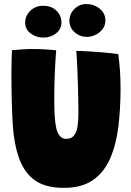

<svg xmlns="http://www.w3.org/2000/svg" viewBox="-20 -916 646 950"><path d="M296.5 13.5Q205.5 13.5 153.5 -23.2Q101.5 -60 75.5 -130Q48.5 -203 42.5 -310.8Q36.5 -418.5 36.5 -557.5Q36.5 -583 37.2 -610.5Q38 -638 39 -667.5Q65 -670 91.2 -671.8Q117.5 -673.5 141 -673.5Q171.5 -673.5 202.2 -671.8Q233 -670 258 -667.5Q253.5 -614.5 251 -550Q248.5 -485.5 248.5 -422Q248.5 -375 250.8 -340Q253 -305 258.5 -281.5Q271 -229 307.5 -229Q333.5 -229 346.5 -246Q359.5 -263 363.8 -291.5Q368 -320 368 -355Q368 -373.5 367.5 -406.2Q367 -439 366 -478.2Q365 -517.5 363.5 -555.2Q362 -593 360.5 -622.2Q359 -651.5 357.5 -664Q382 -664 415 -662Q448 -660 480.2 -657.5Q512.5 -655 536 -652.2Q559.5 -649.5 565 -648Q576.5 -570.5 576.5 -478.5Q576.5 -377.5 565.5 -288.5Q554.5 -199.5 524.8 -131.5Q495 -63.5 439.8 -25Q384.5 13.5 296.5 13.5ZM410 -733.5Q375 -733.5 349.2 -756.5Q323.5 -779.5 323.5 -813Q323.5 -847 348.2 -871.5Q373 -896 407 -896Q445 -896 473.2 -873Q501.5 -850 501.5 -814.5Q501.5 -790.5 487.8 -772.2Q474 -754 453 -743.8Q432 -733.5 410 -733.5ZM194 -730Q159 -730 131.8 -750.5Q104.5 -771 104.5 -803.5Q104.5 -839 130.5 -863.2Q156.5 -887.5 193.5 -887.5Q234.5 -887.5 259.2 -863.2Q284 -839 284 -804.5Q284 -772 257.5 -751Q231 -730 194 -730Z"/></svg>

Font: Grandstander Black
Style: Regular
Weight: 900
Designer: Tyler Finck
Foundry: Etcetera Type Co
Version: Version 1.200; ttfautohint (v1.8.3)